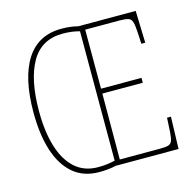

<svg xmlns="http://www.w3.org/2000/svg" viewBox="-107 -832 956 949"><g transform="rotate(-15 371.5 -357.5)"><path d="M287 9Q207 9 154 -36Q101 -81 74.5 -163.5Q48 -246 48 -359Q48 -536 108.5 -630Q169 -724 288 -724Q335 -724 372 -714H666L671 -550H651L648 -608Q646 -645 641 -662Q636 -679 621.5 -684Q607 -689 575 -689H401V-387H608V-362H401L400 -25H604Q634 -25 648 -29Q662 -33 667.5 -47Q673 -61 675 -90L679 -164H699L694 0H373Q334 9 287 9ZM287 -16Q316 -16 336.5 -19Q357 -22 374 -26V-688Q335 -699 288 -699Q179 -699 127.5 -609.5Q76 -520 76 -358Q76 -254 99.5 -177Q123 -100 170 -58Q217 -16 287 -16Z"/></g></svg>

Font: Noto Serif Sinhala Condensed Thin
Style: Regular
Weight: 100
Width: 3
Designer: Jelle Bosma - Monotype Design Team
Foundry: Monotype Imaging Inc.
Version: Version 2.007; ttfautohint (v1.8.4.7-5d5b)